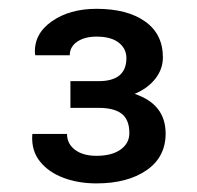

<svg xmlns="http://www.w3.org/2000/svg" viewBox="-20 -742 453 442"><path d="M207 -555.2H142.1V-493.7H207Q242.7 -493.7 260.3 -480Q277.8 -466.3 277.8 -435.5Q277.8 -412.1 257.6 -397.7Q237.3 -383.3 202.1 -383.3Q170.9 -383.3 152.6 -397.2Q134.3 -411.1 134.3 -433.6H54.7L54.2 -430.7Q52.2 -394.5 72.3 -369.9Q92.3 -345.2 126.5 -332.5Q160.6 -319.8 202.1 -319.8Q273.4 -319.8 317.4 -350.1Q361.3 -380.4 361.3 -434.6Q361.3 -502 290 -525.9Q320.3 -538.6 337.6 -560.8Q355 -583 355 -609.9Q355 -663.6 314 -692.6Q272.9 -721.7 202.1 -721.7Q140.1 -721.7 98.9 -692.6Q57.6 -663.6 60.5 -617.7L61.5 -614.7H140.6Q140.6 -634.3 157.7 -646Q174.8 -657.7 202.1 -657.7Q235.8 -657.7 253.4 -643.8Q271 -629.9 271 -608.4Q271 -555.2 207 -555.2Z"/></svg>

Font: Roboto Slab LO
Style: Regular
Weight: 400
Designer: Google
Version: Version 2.000